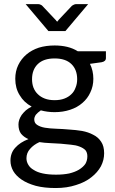

<svg xmlns="http://www.w3.org/2000/svg" viewBox="-20 -737 560 939"><path d="M247.1 -247.1Q274.4 -247.1 294.9 -254.9Q315.4 -262.7 329.1 -276.4Q342.8 -289.1 349.6 -308.6Q357.4 -327.1 357.4 -349.6Q357.4 -396.5 329.1 -423.8Q300.8 -451.2 247.1 -451.2Q193.4 -451.2 165 -423.8Q136.7 -396.5 136.7 -349.6Q136.7 -327.1 143.6 -308.6Q151.4 -289.1 165 -276.4Q178.7 -262.7 199.2 -254.9Q219.7 -247.1 247.1 -247.1ZM407.2 27.3Q407.2 8.8 397.5 -2.9Q386.7 -13.7 368.2 -20.5Q350.6 -27.3 327.1 -29.3Q303.7 -32.2 277.3 -34.2Q252 -35.2 224.6 -37.1Q197.3 -38.1 172.9 -42Q144.5 -29.3 127 -8.8Q109.4 10.7 109.4 37.1Q109.4 53.7 118.2 68.4Q127 84 144.5 93.8Q162.1 105.5 189.5 111.3Q216.8 117.2 253.9 117.2Q290 117.2 318.4 111.3Q346.7 104.5 366.2 92.8Q386.7 80.1 397.5 64.5Q407.2 47.9 407.2 27.3ZM498 -486.3Q498 -478.5 498 -453.1Q498 -436.5 476.6 -432.6Q458 -429.7 419.9 -424.8Q436.5 -391.6 436.5 -351.6Q436.5 -315.4 421.9 -285.2Q408.2 -254.9 382.8 -233.4Q358.4 -211.9 323.2 -200.2Q288.1 -188.5 247.1 -188.5Q211.9 -188.5 179.7 -197.3Q164.1 -186.5 155.3 -175.8Q147.5 -164.1 147.5 -153.3Q147.5 -134.8 162.1 -126Q176.8 -116.2 200.2 -112.3Q224.6 -108.4 254.9 -107.4Q286.1 -106.4 318.4 -103.5Q350.6 -101.6 380.9 -96.7Q412.1 -90.8 435.5 -78.1Q460 -66.4 474.6 -43.9Q489.3 -22.5 489.3 12.7Q489.3 45.9 473.6 76.2Q457 106.4 426.8 129.9Q396.5 154.3 351.6 168Q307.6 182.6 252 182.6Q196.3 182.6 155.3 171.9Q113.3 160.2 85.9 141.6Q58.6 123 44.9 99.6Q31.2 75.2 31.2 48.8Q31.2 10.7 54.7 -14.6Q78.1 -41 119.1 -56.6Q96.7 -66.4 83 -83Q70.3 -99.6 70.3 -128.9Q70.3 -139.6 74.2 -151.4Q78.1 -163.1 85.9 -174.8Q94.7 -186.5 106.4 -197.3Q118.2 -207 134.8 -215.8Q96.7 -236.3 76.2 -271.5Q54.7 -305.7 54.7 -351.6Q54.7 -388.7 69.3 -418.9Q84 -449.2 109.4 -470.7Q134.8 -492.2 169.9 -503.9Q205.1 -514.6 247.1 -514.6Q280.3 -514.6 308.6 -507.8Q336.9 -501 360.4 -486.3Q406.2 -486.3 498 -486.3ZM411.1 -716.8Q383.8 -683.6 299.8 -585Q279.3 -585 216.8 -585Q189.5 -617.2 105.5 -716.8Q121.1 -716.8 167 -716.8Q172.9 -716.8 178.7 -713.9Q183.6 -711.9 186.5 -709Q208 -686.5 251 -640.6Q253.9 -638.7 254.9 -635.7Q256.8 -633.8 259.8 -630.9Q261.7 -633.8 263.7 -635.7Q265.6 -638.7 267.6 -640.6Q289.1 -664.1 332 -709Q335.9 -711.9 340.8 -713.9Q346.7 -716.8 351.6 -716.8Q372.1 -716.8 411.1 -716.8Z"/></svg>

Font: Lato
Style: Regular
Weight: 400
Designer: Lukasz Dziedzic with Adam Twardoch and Botio Nikoltchev
Version: Version 2.015; 2015-08-06; http://www.latofonts.com/